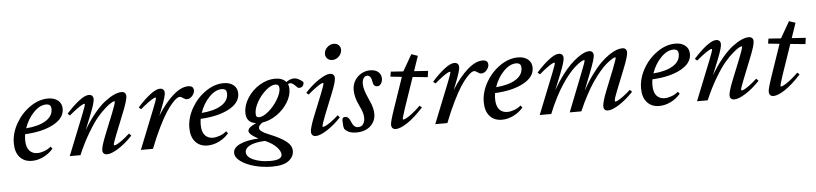

<svg xmlns="http://www.w3.org/2000/svg" viewBox="-50 -991 6393 1505"><g transform="rotate(-5 3147.0 -238.5)"><path d="M168.5 11.2Q107.9 11.2 72.8 -28.3Q37.6 -67.9 37.6 -138.2Q37.6 -217.3 81.1 -293.5Q124.5 -369.6 193.8 -417.2Q263.2 -464.8 335 -464.8Q383.8 -464.8 413.3 -440.4Q442.9 -416 442.9 -374Q442.9 -301.3 356.7 -254.9Q270.5 -208.5 132.3 -201.7Q128.4 -177.2 128.4 -156.2Q128.4 -100.1 152.1 -73Q175.8 -45.9 215.8 -45.9Q240.2 -45.9 270.8 -56.9Q301.3 -67.9 322.3 -87.4L335.9 -70.3Q303.2 -32.2 258.3 -10.5Q213.4 11.2 168.5 11.2ZM315.9 -419.4Q266.1 -419.4 217.3 -368.9Q168.5 -318.4 144.5 -247.1Q242.7 -254.4 299.1 -289.1Q355.5 -323.7 355.5 -379.9Q355.5 -401.4 345.7 -410.4Q335.9 -419.4 315.9 -419.4Z M465.8 0 590.8 -312.5Q619.1 -384.3 619.1 -395Q619.1 -398.4 614.3 -398.4Q608.9 -398.4 594.7 -390.9Q580.6 -383.3 554 -364Q527.3 -344.7 495.1 -317.4L478 -332.5Q531.7 -392.6 578.9 -428.7Q626 -464.8 655.3 -464.8Q672.9 -464.8 682.1 -455.6Q691.4 -446.3 691.4 -429.7Q691.4 -399.4 656.7 -313L607.9 -191.4Q651.4 -265.6 697.8 -321.3Q744.1 -377 783.7 -406.7Q823.2 -436.5 855.5 -450.7Q887.7 -464.8 912.6 -464.8Q930.2 -464.8 939.5 -455.6Q948.7 -446.3 948.7 -429.7Q948.7 -397.5 907.7 -296.4L845.2 -140.1Q817.9 -72.3 817.9 -59.1Q817.9 -53.7 822.8 -53.7Q829.1 -53.7 843 -60.3Q856.9 -66.9 884.3 -86.7Q911.6 -106.4 943.4 -135.7L960.4 -118.2Q904.3 -58.6 848.4 -23.7Q792.5 11.2 758.8 11.2Q742.2 11.2 732.9 2.2Q723.6 -6.8 723.6 -23.4Q723.6 -53.2 759.3 -142.1L825.2 -305.7Q855 -380.9 855 -395Q855 -398.4 851.1 -398.4Q845.7 -398.4 829.6 -390.1Q813.5 -381.8 781.7 -354.7Q750 -327.6 715.3 -286.9Q680.7 -246.1 635.5 -170.4Q590.3 -94.7 549.8 0Z M1025.4 0 1150.4 -313Q1178.7 -383.8 1178.7 -395.5Q1178.7 -398.9 1173.8 -398.9Q1168.5 -398.9 1154.3 -391.4Q1140.1 -383.8 1113.5 -364.3Q1086.9 -344.7 1055.2 -317.4L1037.6 -332.5Q1090.8 -392.6 1138.2 -428.7Q1185.5 -464.8 1214.8 -464.8Q1232.4 -464.8 1241.7 -455.6Q1251 -446.3 1251 -429.7Q1251 -401.4 1216.3 -313L1192.9 -253.9Q1254.4 -352.5 1318.4 -408.7Q1382.3 -464.8 1437.5 -464.8Q1480.5 -464.8 1480.5 -427.7Q1480.5 -407.2 1462.2 -385.7Q1443.8 -364.3 1419.4 -364.3Q1406.2 -364.3 1386.2 -378.9Q1376 -387.7 1364.3 -387.7Q1355.5 -387.7 1341.8 -379.2Q1328.1 -370.6 1304.4 -344.5Q1280.8 -318.4 1254.4 -277.8Q1228 -237.3 1192.4 -164.8Q1156.7 -92.3 1120.6 0Z M1549.8 11.2Q1489.3 11.2 1454.1 -28.3Q1418.9 -67.9 1418.9 -138.2Q1418.9 -217.3 1462.4 -293.5Q1505.9 -369.6 1575.2 -417.2Q1644.5 -464.8 1716.3 -464.8Q1765.1 -464.8 1794.7 -440.4Q1824.2 -416 1824.2 -374Q1824.2 -301.3 1738 -254.9Q1651.9 -208.5 1513.7 -201.7Q1509.8 -177.2 1509.8 -156.2Q1509.8 -100.1 1533.4 -73Q1557.1 -45.9 1597.2 -45.9Q1621.6 -45.9 1652.1 -56.9Q1682.6 -67.9 1703.6 -87.4L1717.3 -70.3Q1684.6 -32.2 1639.6 -10.5Q1594.7 11.2 1549.8 11.2ZM1697.3 -419.4Q1647.5 -419.4 1598.6 -368.9Q1549.8 -318.4 1525.9 -247.1Q1624 -254.4 1680.4 -289.1Q1736.8 -323.7 1736.8 -379.9Q1736.8 -401.4 1727.1 -410.4Q1717.3 -419.4 1697.3 -419.4Z M2040.5 220.2Q1971.2 220.2 1905.3 203.4Q1839.4 186.5 1795.4 155.3Q1751.5 124 1751.5 86.9Q1751.5 46.4 1805.2 21.2Q1858.9 -3.9 1951.2 -8.8Q1878.4 -46.4 1878.4 -74.2Q1878.4 -88.4 1893.6 -101.3Q1908.7 -114.3 1943.4 -130.4Q1866.7 -140.1 1866.7 -218.3Q1866.7 -277.8 1903.8 -335.4Q1940.9 -393.1 2000.2 -428.7Q2059.6 -464.4 2120.6 -464.4Q2179.7 -464.4 2208 -430.7Q2239.3 -453.6 2271.5 -453.6Q2297.4 -453.6 2333.5 -425.8Q2335.4 -424.3 2338.4 -420.7Q2341.3 -417 2341.3 -416Q2341.3 -397.9 2331.5 -387Q2321.8 -376 2304.7 -376Q2293.9 -376 2286.1 -385.3Q2256.3 -418.9 2237.3 -418.9Q2227.1 -418.9 2219.2 -412.6Q2227.5 -395 2227.1 -373.5Q2227.1 -319.8 2193.4 -266.4Q2159.7 -212.9 2105.7 -176Q2051.8 -139.2 1994.1 -130.9Q1962.4 -111.3 1962.4 -90.3Q1962.4 -63.5 2032.7 -35.6Q2124 1 2167.7 34.9Q2211.4 68.8 2211.4 111.3Q2211.4 156.7 2170.2 188.5Q2128.9 220.2 2040.5 220.2ZM1970.2 -174.3Q2002.4 -174.3 2045.7 -210.7Q2088.9 -247.1 2119.4 -297.9Q2149.9 -348.6 2149.9 -385.7Q2149.9 -418.5 2119.6 -418.5Q2086.9 -418.5 2045.7 -383.3Q2004.4 -348.1 1975.3 -297.4Q1946.3 -246.6 1946.3 -205.6Q1946.3 -188 1952.1 -181.2Q1958 -174.3 1970.2 -174.3ZM1842.8 89.4Q1842.8 127.4 1897.9 151.1Q1953.1 174.8 2030.3 174.8Q2120.6 174.8 2120.6 131.8Q2120.6 105 2089.6 72.5Q2058.6 40 2008.3 18.1Q2005.4 16.6 2000.5 14.6Q1917.5 19 1880.1 39.3Q1842.8 59.6 1842.8 89.4Z M2582 -571.3Q2558.6 -571.3 2543.5 -585.9Q2528.3 -600.6 2528.3 -623Q2528.3 -652.3 2551.5 -674.6Q2574.7 -696.8 2603.5 -696.8Q2627 -696.8 2642.1 -682.4Q2657.2 -668 2657.2 -646Q2657.2 -616.7 2634.8 -594Q2612.3 -571.3 2582 -571.3ZM2400.9 11.2Q2384.3 11.2 2375 1.5Q2365.7 -8.3 2365.7 -25.9Q2365.7 -55.2 2399.9 -142.1L2468.8 -312.5Q2496.6 -382.3 2496.6 -395Q2496.6 -398.4 2491.7 -398.4Q2486.3 -398.4 2472.2 -390.9Q2458 -383.3 2431.4 -364Q2404.8 -344.7 2373 -317.4L2356 -332.5Q2408.2 -390.6 2465.1 -427.7Q2522 -464.8 2552.2 -464.8Q2569.8 -464.8 2579.6 -455.6Q2589.4 -446.3 2589.4 -429.7Q2589.4 -397.5 2555.2 -313L2485.8 -140.1Q2460 -73.7 2460 -59.1Q2460 -55.2 2463.4 -55.2Q2470.2 -55.2 2483.9 -61.3Q2497.6 -67.4 2525.6 -86.9Q2553.7 -106.4 2585.9 -136.2L2601.1 -118.2Q2545.4 -59.1 2489.5 -23.9Q2433.6 11.2 2400.9 11.2Z M2721.2 11.2Q2655.8 11.2 2627 -26.4Q2619.6 -47.9 2619.6 -90.8Q2619.6 -118.2 2642.1 -118.2Q2670.9 -118.2 2685.5 -77.6Q2703.6 -29.3 2736.8 -29.3Q2765.1 -29.3 2778.1 -49.3Q2791 -69.3 2791 -98.1Q2791 -120.6 2783.7 -142.8Q2776.4 -165 2758.8 -201.7Q2728 -264.6 2728 -321.3Q2728 -382.8 2770 -423.8Q2812 -464.8 2871.1 -464.8Q2909.7 -464.8 2933.1 -445.1Q2956.5 -425.3 2956.5 -392.6Q2956.5 -371.1 2945.3 -353.3Q2934.1 -335.4 2915.5 -335.4Q2884.3 -335.4 2879.9 -376.5Q2877.4 -397.9 2867.7 -411.4Q2857.9 -424.8 2843.8 -424.8Q2823.2 -424.8 2813.2 -406.7Q2803.2 -388.7 2803.2 -362.3Q2803.2 -321.8 2836.4 -248.5Q2849.6 -219.7 2856 -203.4Q2862.3 -187 2867.7 -164.8Q2873 -142.6 2873 -122.1Q2873 -64.5 2831.5 -26.6Q2790 11.2 2721.2 11.2Z M3031.2 11.2Q3014.6 11.2 3005.4 1.7Q2996.1 -7.8 2996.1 -25.9Q2996.1 -49.3 3027.8 -142.1L3113.3 -392.1L3023.9 -401.4L3030.3 -440.4L3128.4 -433.6L3202.6 -562.5L3252.4 -545.4L3212.4 -428.2L3322.3 -420.9L3315.4 -372.1L3197.3 -383.8L3115.2 -144Q3091.8 -72.8 3091.8 -61Q3091.8 -57.6 3095.2 -57.6Q3102.1 -57.6 3116.9 -64.5Q3131.8 -71.3 3163.6 -95Q3195.3 -118.7 3231.9 -154.8L3249 -139.6Q3180.7 -64.5 3123.3 -26.6Q3065.9 11.2 3031.2 11.2Z M3341.8 0 3466.8 -313Q3495.1 -383.8 3495.1 -395.5Q3495.1 -398.9 3490.2 -398.9Q3484.9 -398.9 3470.7 -391.4Q3456.5 -383.8 3429.9 -364.3Q3403.3 -344.7 3371.6 -317.4L3354 -332.5Q3407.2 -392.6 3454.6 -428.7Q3502 -464.8 3531.2 -464.8Q3548.8 -464.8 3558.1 -455.6Q3567.4 -446.3 3567.4 -429.7Q3567.4 -401.4 3532.7 -313L3509.3 -253.9Q3570.8 -352.5 3634.8 -408.7Q3698.7 -464.8 3753.9 -464.8Q3796.9 -464.8 3796.9 -427.7Q3796.9 -407.2 3778.6 -385.7Q3760.3 -364.3 3735.8 -364.3Q3722.7 -364.3 3702.6 -378.9Q3692.4 -387.7 3680.7 -387.7Q3671.9 -387.7 3658.2 -379.2Q3644.5 -370.6 3620.8 -344.5Q3597.2 -318.4 3570.8 -277.8Q3544.4 -237.3 3508.8 -164.8Q3473.1 -92.3 3437 0Z M3866.2 11.2Q3805.7 11.2 3770.5 -28.3Q3735.4 -67.9 3735.4 -138.2Q3735.4 -217.3 3778.8 -293.5Q3822.3 -369.6 3891.6 -417.2Q3960.9 -464.8 4032.7 -464.8Q4081.5 -464.8 4111.1 -440.4Q4140.6 -416 4140.6 -374Q4140.6 -301.3 4054.4 -254.9Q3968.3 -208.5 3830.1 -201.7Q3826.2 -177.2 3826.2 -156.2Q3826.2 -100.1 3849.9 -73Q3873.5 -45.9 3913.6 -45.9Q3938 -45.9 3968.5 -56.9Q3999 -67.9 4020 -87.4L4033.7 -70.3Q4001 -32.2 3956.1 -10.5Q3911.1 11.2 3866.2 11.2ZM4013.7 -419.4Q3963.9 -419.4 3915 -368.9Q3866.2 -318.4 3842.3 -247.1Q3940.4 -254.4 3996.8 -289.1Q4053.2 -323.7 4053.2 -379.9Q4053.2 -401.4 4043.5 -410.4Q4033.7 -419.4 4013.7 -419.4Z M4163.6 0 4288.6 -313Q4316.9 -383.8 4316.9 -395.5Q4316.9 -398.9 4312 -398.9Q4306.6 -398.9 4292.5 -391.4Q4278.3 -383.8 4251.7 -364.3Q4225.1 -344.7 4193.4 -317.4L4175.8 -332.5Q4229 -392.6 4276.4 -428.7Q4323.7 -464.8 4353 -464.8Q4370.6 -464.8 4379.9 -455.6Q4389.2 -446.3 4389.2 -429.7Q4389.2 -401.4 4354.5 -313L4301.8 -182.1Q4335.9 -243.2 4373 -293Q4410.2 -342.8 4441.7 -373.8Q4473.1 -404.8 4502.9 -426Q4532.7 -447.3 4554.4 -456.1Q4576.2 -464.8 4591.8 -464.8Q4608.4 -464.8 4617.4 -455.6Q4626.5 -446.3 4626.5 -429.7Q4626.5 -401.9 4585 -296.4L4531.7 -159.7Q4568.4 -226.6 4607.9 -280.5Q4647.5 -334.5 4681.6 -368.2Q4715.8 -401.9 4749 -424.3Q4782.2 -446.8 4807.6 -455.8Q4833 -464.8 4854 -464.8Q4870.6 -464.8 4879.6 -455.6Q4888.7 -446.3 4888.7 -429.7Q4888.7 -397 4847.7 -296.4L4785.2 -139.6Q4759.8 -78.1 4759.8 -58.6Q4759.8 -53.2 4764.6 -53.2Q4770.5 -53.2 4783.9 -59.8Q4797.4 -66.4 4825 -86.2Q4852.5 -106 4884.8 -135.3L4900.4 -118.2Q4844.7 -59.1 4789.1 -23.9Q4733.4 11.2 4700.7 11.2Q4684.1 11.2 4675 2.2Q4666 -6.8 4666 -23.4Q4666 -56.6 4699.7 -142.1L4765.1 -305.7Q4795.9 -385.3 4795.9 -395.5Q4795.9 -398.9 4791 -398.9Q4788.1 -398.9 4778.8 -394.8Q4769.5 -390.6 4752.2 -378.7Q4734.9 -366.7 4714.4 -348.6Q4693.8 -330.6 4666.7 -298.6Q4639.6 -266.6 4612.3 -227.1Q4585 -187.5 4553 -128.4Q4521 -69.3 4491.2 0H4399.9L4520 -305.7Q4551.3 -384.3 4551.3 -395.5Q4551.3 -398.9 4546.4 -398.9Q4543.5 -398.9 4534.2 -394.8Q4524.9 -390.6 4507.6 -378.7Q4490.2 -366.7 4470 -348.6Q4449.7 -330.6 4423.3 -298.6Q4397 -266.6 4370.4 -227.1Q4343.8 -187.5 4313 -128.4Q4282.2 -69.3 4254.4 0Z M5104 11.2Q5043.5 11.2 5008.3 -28.3Q4973.1 -67.9 4973.1 -138.2Q4973.1 -217.3 5016.6 -293.5Q5060.1 -369.6 5129.4 -417.2Q5198.7 -464.8 5270.5 -464.8Q5319.3 -464.8 5348.9 -440.4Q5378.4 -416 5378.4 -374Q5378.4 -301.3 5292.2 -254.9Q5206.1 -208.5 5067.9 -201.7Q5064 -177.2 5064 -156.2Q5064 -100.1 5087.6 -73Q5111.3 -45.9 5151.4 -45.9Q5175.8 -45.9 5206.3 -56.9Q5236.8 -67.9 5257.8 -87.4L5271.5 -70.3Q5238.8 -32.2 5193.8 -10.5Q5148.9 11.2 5104 11.2ZM5251.5 -419.4Q5201.7 -419.4 5152.8 -368.9Q5104 -318.4 5080.1 -247.1Q5178.2 -254.4 5234.6 -289.1Q5291 -323.7 5291 -379.9Q5291 -401.4 5281.2 -410.4Q5271.5 -419.4 5251.5 -419.4Z M5401.4 0 5526.4 -312.5Q5554.7 -384.3 5554.7 -395Q5554.7 -398.4 5549.8 -398.4Q5544.4 -398.4 5530.3 -390.9Q5516.1 -383.3 5489.5 -364Q5462.9 -344.7 5430.7 -317.4L5413.6 -332.5Q5467.3 -392.6 5514.4 -428.7Q5561.5 -464.8 5590.8 -464.8Q5608.4 -464.8 5617.7 -455.6Q5627 -446.3 5627 -429.7Q5627 -399.4 5592.3 -313L5543.5 -191.4Q5586.9 -265.6 5633.3 -321.3Q5679.7 -377 5719.2 -406.7Q5758.8 -436.5 5791 -450.7Q5823.2 -464.8 5848.1 -464.8Q5865.7 -464.8 5875 -455.6Q5884.3 -446.3 5884.3 -429.7Q5884.3 -397.5 5843.3 -296.4L5780.8 -140.1Q5753.4 -72.3 5753.4 -59.1Q5753.4 -53.7 5758.3 -53.7Q5764.6 -53.7 5778.6 -60.3Q5792.5 -66.9 5819.8 -86.7Q5847.2 -106.4 5878.9 -135.7L5896 -118.2Q5839.8 -58.6 5783.9 -23.7Q5728 11.2 5694.3 11.2Q5677.7 11.2 5668.5 2.2Q5659.2 -6.8 5659.2 -23.4Q5659.2 -53.2 5694.8 -142.1L5760.7 -305.7Q5790.5 -380.9 5790.5 -395Q5790.5 -398.4 5786.6 -398.4Q5781.2 -398.4 5765.1 -390.1Q5749 -381.8 5717.3 -354.7Q5685.5 -327.6 5650.9 -286.9Q5616.2 -246.1 5571 -170.4Q5525.9 -94.7 5485.4 0Z M6002.9 11.2Q5986.3 11.2 5977.1 1.7Q5967.8 -7.8 5967.8 -25.9Q5967.8 -49.3 5999.5 -142.1L6085 -392.1L5995.6 -401.4L6002 -440.4L6100.1 -433.6L6174.3 -562.5L6224.1 -545.4L6184.1 -428.2L6293.9 -420.9L6287.1 -372.1L6168.9 -383.8L6086.9 -144Q6063.5 -72.8 6063.5 -61Q6063.5 -57.6 6066.9 -57.6Q6073.7 -57.6 6088.6 -64.5Q6103.5 -71.3 6135.3 -95Q6167 -118.7 6203.6 -154.8L6220.7 -139.6Q6152.3 -64.5 6095 -26.6Q6037.6 11.2 6002.9 11.2Z"/></g></svg>

Font: Elstob 6pt Medium
Style: Italic
Weight: 500
Italic angle: -20°
Designer: Peter S. Baker
Version: Version 1.015